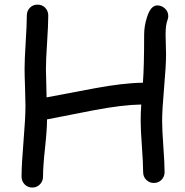

<svg xmlns="http://www.w3.org/2000/svg" viewBox="-20 -779 808 839"><path d="M710.9 -688Q703.6 -667.5 703.6 -627.9Q703.6 -613.3 704.6 -584.5Q705.6 -555.7 705.6 -541Q705.6 -492.2 697 -395.5Q688.5 -298.8 688.5 -250Q688.5 -212.9 693.8 -138.7Q699.2 -64.5 699.2 -26.9Q699.2 -6.8 685.8 6.8Q672.4 20.5 652.3 20.5Q632.8 20.5 619.1 6.8Q605.5 -6.8 605.5 -26.9Q605.5 -64.5 600.1 -138.7Q594.7 -212.9 594.7 -250Q594.7 -285.6 597.2 -322.3Q513.7 -320.8 390.6 -297.4L185.5 -257.3Q185.5 -213.4 176.8 -132.6Q168 -51.8 168 -7.3Q168 12.7 154.5 26.6Q141.1 40.5 121.1 40.5Q101.1 40.5 87.6 26.6Q74.2 12.7 74.2 -7.3Q74.2 -59.1 82.8 -161.9Q91.3 -264.6 91.3 -316.4Q91.3 -343.3 89.4 -397.5Q87.4 -451.7 87.4 -479Q87.4 -517.6 92.3 -595Q97.2 -672.4 97.2 -710.9Q97.2 -731.4 110.6 -745.1Q124 -758.8 144 -758.8Q164.1 -758.8 177.5 -745.1Q190.9 -731.4 190.9 -710.9Q190.9 -671.9 185.8 -594Q180.7 -516.1 180.7 -477.1L183.6 -353.5L393.1 -393.1Q518.6 -416.5 604.5 -417.5Q609.9 -487.3 609.9 -627.9Q609.9 -665 622.1 -703.1Q638.2 -755.4 667.5 -755.4Q686 -755.4 700.7 -741.9Q715.3 -728.5 715.3 -708Q715.3 -700.7 710.9 -688Z"/></svg>

Font: Righma Çiddhi
Style: Regular
Weight: 400
Designer: R.S. Wihananto
Foundry: R.S. Wihananto
Version: Version 2.0.1